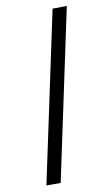

<svg xmlns="http://www.w3.org/2000/svg" viewBox="-101 -761 597 1034"><g transform="rotate(-10 197.5 -244.5)"><path d="M66 222 264 -710 342 -711 144 222Z"/></g></svg>

Font: Ysabeau SemiBold
Style: Italic
Weight: 600
Italic angle: -12°
Designer: Christian Thalmann (Catharsis Fonts)
Version: Version 2.002